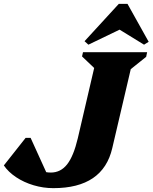

<svg xmlns="http://www.w3.org/2000/svg" viewBox="-36 -961 792 997"><path d="M241 16Q189 16 138.5 1Q88 -14 47.5 -41Q7 -68 -16 -102L97 -245H123L204 -67Q215 -65 228 -65Q279 -65 312.5 -107.5Q346 -150 368 -243L453 -608L390 -668L395 -690H728L723 -666L643 -602L547 -192Q499 16 241 16ZM423 -729 403 -747 581 -941H626L736 -744L712 -729L585 -807Z"/></svg>

Font: Platypi ExtraBold
Style: Italic
Weight: 800
Italic angle: -13°
Designer: David Sargent
Foundry: Bolt Cutter Type
Version: Version 1.200; ttfautohint (v1.8.4.7-5d5b)